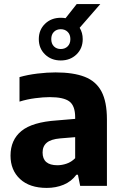

<svg xmlns="http://www.w3.org/2000/svg" viewBox="-20 -910 598 940"><path d="M209 10Q125 10 78.2 -33.5Q31.5 -77 31.5 -148Q31.5 -225 85 -268.8Q138.5 -312.5 259 -320.5L348 -328V-335.5Q348 -392 319.8 -413.2Q291.5 -434.5 223.5 -434.5Q192 -434.5 152 -429.2Q112 -424 75.5 -412.5V-532.5Q115.5 -544 163.2 -549.8Q211 -555.5 252 -555.5Q339 -555.5 394.5 -534Q450 -512.5 476.8 -462.2Q503.5 -412 503.5 -325.5V0H372.5L361.5 -54.5H354Q329 -21 291.2 -5.5Q253.5 10 209 10ZM188.5 -163.5Q188.5 -101 261 -101Q283 -101 306 -108.8Q329 -116.5 348 -135.5V-238.5L275 -232.5Q229 -228.5 208.8 -211.2Q188.5 -194 188.5 -163.5ZM277.5 -614Q231 -614 200.5 -643.5Q170 -673 170 -718.5Q170 -764 200.5 -793.5Q231 -823 277.5 -823Q289.5 -823 301 -821L355.5 -890H471L370 -774Q385 -749.5 385 -718.5Q385 -673 354.5 -643.5Q324 -614 277.5 -614ZM277.5 -670Q298 -670 311.2 -683Q324.5 -696 324.5 -718.5Q324.5 -741 311.2 -754Q298 -767 277.5 -767Q257 -767 244 -754Q231 -741 231 -718.5Q231 -696 244 -683Q257 -670 277.5 -670Z"/></svg>

Font: Encode Sans
Style: Bold
Weight: 700
Designer: Multiple Designers
Foundry: Impallari Type
Version: Version 3.002; ttfautohint (v1.8.3) -l 8 -r 50 -G 200 -x 14 